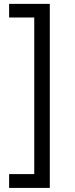

<svg xmlns="http://www.w3.org/2000/svg" viewBox="-20 -757 381 977"><path d="M26.4 199.2V128.9H154.3V-668H26.4V-737.3H233.4V199.2Z"/></svg>

Font: Pretendard JP
Style: Regular
Weight: 400
Designer: Base glyphs from Inter by Rasmus Andersson; Hangeul glyphs from Noto Sans CJK(Source Han Sans) by Jang Soo-young and Kan
Foundry: Kil Hyung-jin
Version: Version 1.309